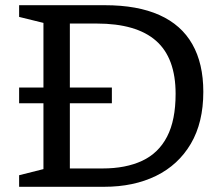

<svg xmlns="http://www.w3.org/2000/svg" viewBox="-20 -718 859 738"><path d="M53.5 -321V-381.5H410V-321ZM655 -357.5Q655 -495 579.8 -561.2Q504.5 -627.5 351.5 -627.5H189.5V-698H383Q508.5 -698 592.8 -660.2Q677 -622.5 719.2 -548.2Q761.5 -474 761.5 -365Q761.5 -247 713.5 -165.5Q665.5 -84 579.8 -42Q494 0 380 0H189.5V-70.5H374Q463.5 -70.5 526.5 -100Q589.5 -129.5 622.2 -192.8Q655 -256 655 -357.5ZM53.5 0V-44.5L147 -68V-630L53.5 -653V-698H248.5V0Z"/></svg>

Font: Newsreader 9pt
Style: Regular
Weight: 400
Designer: Hugues Gentile
Foundry: Production Type
Version: Version 1.003